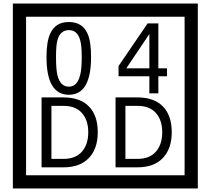

<svg xmlns="http://www.w3.org/2000/svg" viewBox="-20 -980 1195 1090"><path d="M1103 90H53V-960H1103ZM1028 15V-885H128V15ZM497 -656Q497 -442 371 -442Q244 -442 244 -656Q244 -744 265 -789Q294 -855 371 -855Q448 -855 477 -789Q497 -745 497 -656ZM444 -656Q444 -723 435 -752Q420 -809 371 -809Q322 -809 306 -752Q298 -723 298 -656Q298 -587 306 -553Q322 -488 371 -488Q419 -488 435 -554Q444 -587 444 -656ZM928 -547H879V-450H828V-547H653V-605L818 -847H879V-592H928ZM828 -592V-787L697 -592ZM535 -229Q535 -136 484.5 -83Q434 -30 340 -30H216V-427H340Q435 -427 485 -375.5Q535 -324 535 -229ZM481 -229Q481 -298 445 -338.5Q409 -379 341 -379H272V-78H341Q409 -78 445 -119Q481 -160 481 -229ZM955 -229Q955 -136 904.5 -83Q854 -30 760 -30H636V-427H760Q855 -427 905 -375.5Q955 -324 955 -229ZM901 -229Q901 -298 865 -338.5Q829 -379 761 -379H692V-78H761Q829 -78 865 -119Q901 -160 901 -229Z"/></svg>

Font: Unicode BMP Fallback SIL
Style: Regular
Weight: 400
Foundry: NRSI, SIL International
Version: Version 5.1 Based on Unicode 5.1